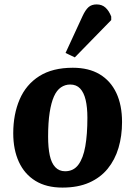

<svg xmlns="http://www.w3.org/2000/svg" viewBox="-20 -835 613 870"><path d="M263 15Q190 15 140.5 -15.5Q91 -46 65.5 -101.5Q40 -157 40 -231Q40 -317 69 -384.5Q98 -452 158 -490Q218 -528 310 -528Q382 -528 431.5 -498.5Q481 -469 507 -414Q533 -359 533 -282Q533 -219 517 -165Q501 -111 468 -70.5Q435 -30 384 -7.5Q333 15 263 15ZM275 -59Q313 -59 335 -88.5Q357 -118 366.5 -172Q376 -226 376 -301Q376 -349 368 -382.5Q360 -416 343 -434Q326 -452 298 -452Q275 -452 256 -439Q237 -426 224.5 -398Q212 -370 205 -325Q198 -280 198 -216Q198 -166 205.5 -131Q213 -96 230.5 -77.5Q248 -59 275 -59ZM319 -575 277 -595 354 -762Q367 -790 381 -802.5Q395 -815 418 -815Q442 -815 458 -800.5Q474 -786 484 -760V-744Z"/></svg>

Font: Literata
Style: Bold Italic
Weight: 700
Italic angle: -2°
Designer: Latin by Veronika Burian and Jose Scaglione. Greek by Irene Vlachou. Cyrillic by Vera Evstafieva
Foundry: TypeTogether
Version: Version 3.103;gftools[0.9.29]